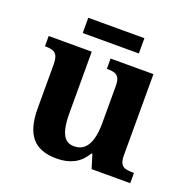

<svg xmlns="http://www.w3.org/2000/svg" viewBox="-124 -804 916 932"><g transform="rotate(20 333.5 -337.5)"><path d="M263.7 10Q177.2 10 136.5 -38.2Q95.8 -86.5 95.8 -187.7V-412.1Q95.8 -441.5 89.2 -456.6Q82.7 -471.7 68.2 -477.3Q53.8 -483 29.5 -483H25.9V-536H248.4V-215.9Q248.4 -173.5 255.3 -141.7Q262.2 -109.8 278.5 -92.3Q294.8 -74.9 323.8 -74.9Q356.2 -74.9 376.4 -93.6Q396.6 -112.4 405.8 -146.6Q415 -180.8 415 -227V-419.1Q415 -448.2 406.6 -461.7Q398.2 -475.3 383.5 -479.1Q368.8 -483 349.3 -483H345.7V-536H567V-116Q567 -87.5 575.6 -73.9Q584.2 -60.3 599.5 -56.7Q614.8 -53 633.9 -53H642.2V0H442.6L420.9 -71.1H415.9Q390.1 -27.9 352.6 -9Q315 10 263.7 10ZM176.2 -606.1V-684.9H466.2V-606.1Z"/></g></svg>

Font: Noto Serif Gurmukhi
Style: Regular
Weight: 400
Designer: Vaibhav Singh and the Monotype Design Team
Foundry: Monotype Imaging Inc.
Version: Version 2.003